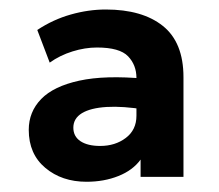

<svg xmlns="http://www.w3.org/2000/svg" viewBox="-20 -724 450 394"><path d="M157.5 -351Q107 -351 73 -379.5Q39 -408 39 -457.5Q39 -494.5 64.5 -520.8Q90 -547 142.8 -558.5Q195.5 -570 277 -562.5L278 -499Q232 -506.5 199 -504.5Q166 -502.5 148.2 -491.8Q130.5 -481 130.5 -462Q130.5 -444 145.2 -434.2Q160 -424.5 185.5 -424.5Q216.5 -424.5 238.2 -441Q260 -457.5 260 -486.5V-564Q260 -590.5 242.8 -608.5Q225.5 -626.5 179 -626.5Q154.5 -626.5 128.8 -618.5Q103 -610.5 82 -595.5L56.5 -662.5Q89 -684 125.2 -694.2Q161.5 -704.5 197 -704.5Q272 -704.5 314.2 -670.8Q356.5 -637 356.5 -565.5V-361H268.5V-396.5Q252.5 -374.5 223 -362.8Q193.5 -351 157.5 -351Z"/></svg>

Font: Geologica SemiBold
Style: Regular
Weight: 600
Designer: Sindre Bremnes, Frode Helland
Foundry: Monokrom Skriftforlag AS
Version: Version 1.010;gftools[0.9.28]